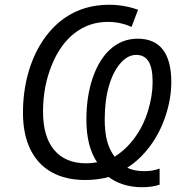

<svg xmlns="http://www.w3.org/2000/svg" viewBox="-20 -744 775 804"><path d="M435.1 -2.9Q415.5 2.9 389.9 6.3Q364.3 9.8 337.9 9.8Q254.4 9.8 195.8 -23.2Q137.2 -56.2 106.7 -119.4Q76.2 -182.6 76.2 -272Q76.2 -356.4 96.7 -432.6Q117.2 -508.8 156.2 -569.1Q195.3 -629.4 249 -667.5Q329.6 -724.1 436.5 -724.1Q500 -724.1 558.1 -703.1L530.8 -631.3Q484.4 -652.3 431.2 -652.3Q353.5 -652.3 292.7 -605.5Q231.9 -558.6 196.3 -470.2Q160.2 -380.9 160.2 -277.3Q160.2 -171.4 207 -115.7Q253.9 -60.1 341.8 -60.1Q362.8 -60.1 386.7 -64.5Q363.8 -98.6 352.8 -142.8Q341.8 -187 341.8 -244.1Q341.8 -339.8 367.7 -416.3Q393.6 -492.7 439.5 -535.6Q489.7 -582 556.2 -582Q626.5 -582 661.9 -536.4Q697.3 -490.7 697.3 -400.4Q697.3 -331.1 673.6 -259.5Q649.9 -188 608.4 -132.3Q566.4 -75.7 513.2 -42Q539.6 -27.3 585 -27.3Q619.6 -27.3 648.4 -38.1V29.3Q634.8 34.2 615.5 37.1Q596.2 40 574.7 40Q533.7 40 497.1 28.6Q460.4 17.1 435.1 -2.9ZM599.1 -277.8Q619.1 -340.8 619.1 -401.4Q619.1 -460 601.8 -487.1Q584.5 -514.2 550.3 -514.2Q515.1 -514.2 484.6 -479.5Q454.1 -444.8 436.5 -385.3Q418.5 -323.7 418.5 -244.1Q418.5 -190.4 428.5 -153.3Q438.5 -116.2 460 -87.9Q507.8 -117.7 543.9 -167Q580.1 -216.3 599.1 -277.8Z"/></svg>

Font: Viking Open Sans
Style: Italic
Weight: 400
Italic angle: -12°
Foundry: Ascender Corporation
Version: Version 2.000